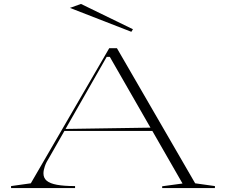

<svg xmlns="http://www.w3.org/2000/svg" viewBox="-20 -952 1144 972"><path d="M36 0V-10L136 -24L533 -708H572L968 -24L1068 -10V0H801V-9L904 -23L536 -664H520L229 -154Q214 -131 207 -110.5Q200 -90 200 -74Q200 -51 216.5 -37Q233 -23 268.5 -16.5Q304 -10 360 -10V0ZM299 -289V-299L754 -306V-289ZM645 -791 334 -912 390 -932 653 -804Z"/></svg>

Font: Kalnia Expanded ExtraLight
Style: Regular
Weight: 250
Width: 7
Designer: Frida Medrano
Foundry: Frida Medrano
Version: Version 1.105